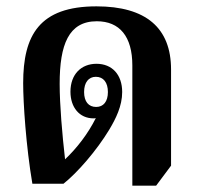

<svg xmlns="http://www.w3.org/2000/svg" viewBox="-20 -579 624 605"><path d="M397 6H472L519 -57V-360C519 -491 440 -559 284 -559C104 -559 53 -468 53 -317C53 -255 62 -118 82 0H180C224 -35 284 -104 324 -170C345 -205 365 -245 365 -289C365 -344 333 -378 284 -378C236 -378 202 -345 202 -290C202 -241 230 -206 275 -206C277 -206 280 -206 282 -207C257 -157 222 -112 185 -77C176 -156 168 -248 168 -315C168 -438 196 -512 285 -512C357 -512 397 -464 397 -373ZM283 -242C259 -242 245 -259 245 -289C245 -319 259 -337 282 -337C306 -337 320 -319 320 -289C320 -259 306 -242 283 -242Z"/></svg>

Font: Noto Serif Thai Condensed
Style: Bold
Weight: 700
Width: 3
Designer: Monotype Design Team
Foundry: Monotype Imaging Inc.
Version: Version 2.002